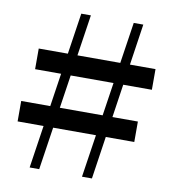

<svg xmlns="http://www.w3.org/2000/svg" viewBox="-81 -793 777 864"><g transform="rotate(10 307.5 -361.0)"><path d="M112.1 0 220.8 -721.9H264.7L155.8 0ZM22.8 -288.1H555.9V-194.7H22.8ZM593.1 -439.8H59.5V-534.2H593.1ZM351.3 0 460.5 -721.9H504.2L396.7 0Z"/></g></svg>

Font: Noto Serif KR ExtraLight
Style: Regular
Weight: 200
Designer: Ryoko NISHIZUKA 西塚涼子 (kana & ideographs); Frank Grießhammer (Latin, Greek & Cyrillic); Wenlong ZHANG 张文龙 (bopomofo); San
Foundry: Adobe
Version: Version 2.002-H1;hotconv 1.1.0;makeotfexe 2.6.0